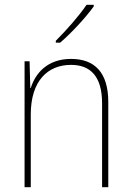

<svg xmlns="http://www.w3.org/2000/svg" viewBox="-20 -785 553 805"><path d="M373 -758V-765H343C312 -719 259 -659 214 -614V-606H232C280 -647 339 -711 373 -758ZM278 -538C178 -538 128 -477 109 -416H107L104 -528H83V0H109V-305C109 -446 180 -513 278 -513C359 -513 408 -465 408 -352V0H434V-357C434 -481 377 -538 278 -538Z"/></svg>

Font: Noto Sans Gujarati SemiCondensed Thin
Style: Regular
Weight: 100
Width: 4
Designer: Jelle Bosma - Monotype Design Team, Universal Thirst
Foundry: Monotype Imaging Inc.
Version: Version 2.106